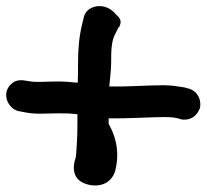

<svg xmlns="http://www.w3.org/2000/svg" viewBox="-24 -647 662 615"><path d="M17 -382C-24 -352 1 -298 36 -291L57 -287C92 -280 125 -284 163 -284C183 -284 201 -284 224 -281V-250C224 -212 222 -177 219 -144C218 -139 188 -68 266 -54C321 -46 341 -83 345 -100C357 -145 354 -198 324 -250V-268C390 -267 459 -272 500 -272C523 -272 536 -271 553 -266L554 -265C583 -259 606 -274 615 -298H616C623 -331 606 -357 578 -364H577L567 -367C547 -370 527 -374 500 -374C447 -374 390 -369 326 -370C328 -394 332 -422 332 -445C332 -480 332 -516 346 -540L356 -560H358L360 -566C368 -584 354 -595 348 -600C314 -644 254 -630 245 -594L238 -565C229 -527 226 -486 226 -445C226 -427 226 -407 225 -382C206 -384 184 -386 163 -386C124 -386 95 -383 75 -386L56 -389C49 -390 32 -393 17 -382Z"/></svg>

Font: Stray Cat
Style: ExBlkExt
Weight: 1000
Version: Version 1.0